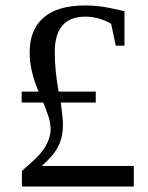

<svg xmlns="http://www.w3.org/2000/svg" viewBox="-20 -682 540 702"><path d="M469.2 -75.2V0H60.1V-57.1L95.2 -88.4Q165 -148.9 165 -210Q165 -232.9 157 -256.8Q148.9 -280.8 138.2 -307.1H59.1V-347.2H121.1Q88.4 -423.3 88.4 -491.2Q88.4 -573.2 139.4 -617.7Q190.4 -662.1 292 -662.1Q319.3 -662.1 348.1 -658.4Q377 -654.8 435.1 -641.1V-515.1H403.3L386.2 -595.2Q340.8 -621.1 292 -621.1Q180.2 -621.1 180.2 -491.2Q180.2 -424.3 194.3 -347.2H330.1V-307.1H202.1Q210 -253.9 210 -224.1Q210 -180.7 192.4 -146Q174.8 -111.3 132.3 -75.2Z"/></svg>

Font: Tinos
Style: Regular
Weight: 400
Designer: Steve Matteson
Foundry: Monotype Imaging Inc.
Version: Version 1.23